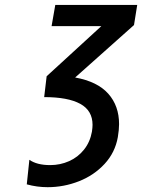

<svg xmlns="http://www.w3.org/2000/svg" viewBox="-20 -745 640 778"><path d="M204 -725H536L523 -643.5L284.5 -431Q375 -414.5 418.8 -365.2Q462.5 -316 462.5 -242Q462.5 -219.5 457.5 -189.5Q446.5 -127 403.8 -80.8Q361 -34.5 299.8 -10.5Q238.5 13.5 173 13.5Q130 13.5 88.5 2L99 -97.5Q129.5 -76 183.5 -76Q224 -76 260 -92Q296 -108 320.5 -138.8Q345 -169.5 352.5 -211.5Q355 -228 355 -239Q355 -297 305.2 -324.2Q255.5 -351.5 159 -351.5L169 -436L390.5 -639H189Z"/></svg>

Font: JuliaMono SemiBold
Style: Italic
Weight: 600
Italic angle: -9°
Monospace: yes
Designer: cormullion
Foundry: corm
Version: Version 0.056; ttfautohint (v1.8.4)